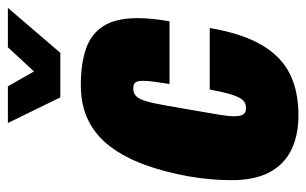

<svg xmlns="http://www.w3.org/2000/svg" viewBox="-165 -600 777 487"><g transform="rotate(-90 223.5 -356.5)"><path d="M175 12Q124 12 87 -6Q50 -24 30 -61.5Q10 -99 10 -158Q10 -185 12.5 -212.5Q15 -240 20 -268Q31 -329 49.5 -379Q68 -429 95 -465Q122 -501 160.5 -520.5Q199 -540 252 -540Q305 -540 343 -527Q381 -514 401 -482.5Q421 -451 421 -396Q421 -378 419 -358Q417 -338 413 -315H254Q258 -340 260 -356Q262 -372 262 -382Q262 -392 260 -397.5Q258 -403 253.5 -405Q249 -407 242 -407Q231 -407 223.5 -400Q216 -393 210.5 -375Q205 -357 199 -322Q187 -252 181 -218Q175 -184 173.5 -171Q172 -158 172 -152Q172 -140 174.5 -133Q177 -126 181.5 -123.5Q186 -121 193 -121Q205 -121 212.5 -128.5Q220 -136 226.5 -156Q233 -176 240 -213H396Q382 -131 353 -81.5Q324 -32 280 -10Q236 12 175 12ZM447 -725 333 -592H220L155 -725H248L300 -634H263L347 -725Z"/></g></svg>

Font: Archivo ExtraCondensed Black
Style: Italic
Weight: 900
Width: 2
Italic angle: -10°
Designer: Hector Gatti
Foundry: Omnibus-Type
Version: Version 2.001